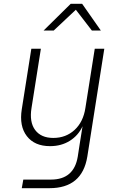

<svg xmlns="http://www.w3.org/2000/svg" viewBox="-20 -805 640 1005"><path d="M94 180 102 135H247Q367 135 387 15L397 -50L412 -144Q390 -96 345.5 -68Q301 -40 242 -40Q161 -40 120.5 -92.5Q80 -145 94 -233L144 -550H194L145 -240Q133 -166 164 -124.5Q195 -83 259 -83Q325 -83 370.5 -125Q416 -167 427 -240L476 -550H526L437 15Q410 180 239 180ZM208 -645 350 -785H410L508 -645H461L377 -754L261 -645Z"/></svg>

Font: JetBrains Mono NL Thin
Style: Italic
Weight: 100
Italic angle: -9°
Monospace: yes
Designer: Philipp Nurullin, Konstantin Bulenkov
Foundry: JetBrains
Version: Version 2.305; ttfautohint (v1.8.4.7-5d5b)